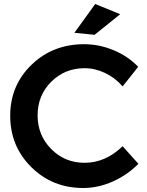

<svg xmlns="http://www.w3.org/2000/svg" viewBox="-20 -930 736 960"><path d="M456 -910 581 -859 453 -756 352 -766ZM593 -498Q556 -541 505.5 -565Q455 -589 403 -589Q304 -589 236 -521Q168 -453 168 -353Q168 -254 236 -185Q304 -116 403 -116Q508 -116 593 -199L672 -111Q617 -55 544 -22.5Q471 10 396 10Q242 10 136.5 -94.5Q31 -199 31 -351Q31 -503 137.5 -606Q244 -709 401 -709Q476 -709 548 -679Q620 -649 671 -596Z"/></svg>

Font: Montserrat arm Medium
Style: Regular
Weight: 500
Designer: Julieta Ulanovsky
Foundry: Julieta Ulanovsky
Version: Version 6.000;PS 006.000;hotconv 1.0.88;makeotf.lib2.5.64775